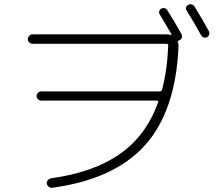

<svg xmlns="http://www.w3.org/2000/svg" viewBox="-20 -860 1040 912"><path d="M935 -693Q902 -753 867 -809Q856 -826 874 -837Q882 -841 890.5 -839Q899 -837 904 -829Q941 -769 972 -712Q976 -704 974 -696Q972 -688 964 -684Q946 -675 935 -693ZM135 -652Q126 -652 119 -658.5Q112 -665 112 -674Q112 -683 119 -690Q126 -697 135 -697H773Q782 -697 791 -694Q793 -693 794 -694.5Q795 -696 794 -698Q754 -766 739 -791Q734 -798 736.5 -806.5Q739 -815 746 -819Q754 -823 762 -821Q770 -819 775 -811Q809 -758 842 -698Q846 -690 844 -682Q842 -674 834 -670L833 -669Q832 -668 831 -668Q823 -666 825 -659Q828 -650 828 -640Q815 -333 669 -170.5Q523 -8 228 32Q219 33 211.5 27Q204 21 202 12Q201 3 207 -4Q213 -11 222 -13Q425 -41 550 -129Q675 -217 731 -374Q733 -382 726 -382H176Q167 -382 160.5 -388.5Q154 -395 154 -404Q154 -413 160.5 -419.5Q167 -426 176 -426H739Q748 -426 750 -435Q775 -530 779 -644Q779 -652 771 -652Z"/></svg>

Font: Rounded Mplus 1c Light
Style: Regular
Weight: 300
Version: Version 1.059.20150529